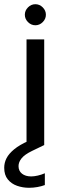

<svg xmlns="http://www.w3.org/2000/svg" viewBox="-57 -689 300 912"><path d="M69 0V-502H153V0ZM111 -569Q91 -569 76 -584Q61 -599 61 -619Q61 -639 76 -654Q91 -669 111 -669Q131 -669 146 -654Q161 -639 161 -619Q161 -599 146 -584Q131 -569 111 -569ZM81 203Q51 203 24 193.5Q-3 184 -20 163Q-37 142 -37 108Q-37 84 -26 62.5Q-15 41 10.5 20Q36 -1 79 -20L132 -43L153 0L95 28Q60 45 45.5 63Q31 81 31 100Q31 123 47.5 136Q64 149 91 149Q105 149 122.5 145Q140 141 156 134V190Q140 196 120.5 199.5Q101 203 81 203Z"/></svg>

Font: DM Sans 16pt
Style: Regular
Weight: 400
Version: Version 4.004;gftools[0.9.30]